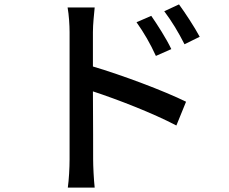

<svg xmlns="http://www.w3.org/2000/svg" viewBox="-20 -802 1040 872"><path d="M667 -730 600 -701C634 -653 662 -605 688 -548L758 -579C736 -626 694 -691 667 -730ZM793 -782 726 -751C761 -704 789 -658 818 -601L887 -635C863 -680 820 -745 793 -782ZM296 -78C296 -40 293 15 288 50H410C406 14 403 -47 403 -78C403 -111 403 -249 402 -387C512 -351 675 -288 781 -232L825 -340C726 -389 534 -461 402 -500C402 -563 402 -619 402 -656C402 -692 407 -735 410 -768H287C293 -735 296 -688 296 -656Z"/></svg>

Font: Noto Sans HK Medium
Style: Regular
Weight: 500
Designer: Ryoko NISHIZUKA 西塚涼子 (kana, bopomofo & ideographs); Paul D. Hunt (Latin, Greek & Cyrillic); Sandoll Communications 산돌커뮤니
Foundry: Adobe
Version: Version 2.002;hotconv 1.0.116;makeotfexe 2.5.65601